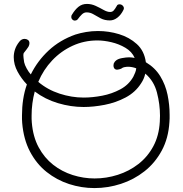

<svg xmlns="http://www.w3.org/2000/svg" viewBox="-20 -916 933 978"><path d="M461 42Q395 42 332 21.5Q269 1 217.5 -40Q166 -81 133 -143.5Q100 -206 93 -290Q92 -300 92 -309.5Q92 -319 92 -329Q92 -370 98 -409.5Q104 -449 117 -486Q89 -515 69.5 -551Q50 -587 50 -625Q50 -645 56.5 -664.5Q63 -684 78 -703Q83 -710 90 -714Q97 -718 105 -718Q115 -718 122.5 -712.5Q130 -707 130 -696Q130 -687 125 -678Q121 -671 115.5 -664.5Q110 -658 105 -651L101 -646Q99 -642 99 -634Q99 -629 100 -620.5Q101 -612 103 -599Q106 -585 116 -567Q126 -549 136 -538L137 -537Q171 -606 228 -659Q285 -712 364 -740Q389 -748 418.5 -753Q448 -758 479 -758Q534 -758 586.5 -742Q639 -726 677 -691.5Q715 -657 723 -599Q770 -571 796.5 -527.5Q823 -484 833.5 -433Q844 -382 844 -331Q844 -322 844 -312.5Q844 -303 843 -294Q838 -212 804 -149Q770 -86 716 -43.5Q662 -1 596 20.5Q530 42 461 42ZM406 -419Q451 -419 500.5 -428.5Q550 -438 593 -461Q636 -484 659 -525Q664 -535 668.5 -546Q673 -557 674 -568Q653 -576 632 -576Q628 -576 623.5 -575.5Q619 -575 614 -574Q612 -573 610 -573Q608 -573 605 -571L603 -570Q599 -566 589.5 -563.5Q580 -561 575 -561Q566 -562 562 -568Q558 -574 558 -581Q558 -592 562 -597L565 -602L569 -606Q579 -616 601 -620Q623 -624 637 -624Q651 -624 666 -621Q652 -653 619 -672.5Q586 -692 547.5 -701Q509 -710 476 -710Q409 -710 350 -683Q291 -656 246 -608.5Q201 -561 175 -499Q222 -459 283.5 -439Q345 -419 406 -419ZM462 -7Q522 -7 580 -25.5Q638 -44 685 -80.5Q732 -117 761 -171Q790 -225 794 -296Q794 -304 794.5 -311.5Q795 -319 795 -326Q795 -385 779.5 -444.5Q764 -504 720 -541Q714 -514 699 -492Q670 -446 620 -419.5Q570 -393 513 -382Q456 -371 406 -371Q341 -371 275.5 -390.5Q210 -410 157 -450Q149 -420 145 -389.5Q141 -359 141 -328Q141 -319 141 -310Q141 -301 142 -292Q148 -219 177 -165.5Q206 -112 250.5 -77Q295 -42 350 -24.5Q405 -7 462 -7ZM361 -811Q354 -811 348.5 -816.5Q343 -822 343 -829Q343 -838 347 -842Q362 -867 380 -881.5Q398 -896 423 -896Q446 -896 467.5 -886Q489 -876 507.5 -865.5Q526 -855 541 -855Q552 -855 559 -862.5Q566 -870 575 -886Q578 -894 589 -894Q600 -894 607 -885Q614 -876 609 -866Q597 -841 578.5 -826.5Q560 -812 540 -812Q513 -812 493 -822.5Q473 -833 456.5 -843Q440 -853 421 -853Q408 -853 397.5 -843Q387 -833 376 -818Q373 -814 368.5 -812.5Q364 -811 361 -811Z"/></svg>

Font: Twinkle Star
Style: Regular
Weight: 400
Designer: Robert E. Leuschke
Foundry: Robert E. Leuschke
Version: Version 2.010; ttfautohint (v1.8.3)